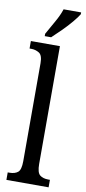

<svg xmlns="http://www.w3.org/2000/svg" viewBox="-105 -997 462 1035"><g transform="rotate(10 126.5 -479.5)"><path d="M11 0V-41H21Q50 -41 66.5 -54.5Q83 -68 83 -115V-651Q83 -695 63.5 -707Q44 -719 21 -719H11V-760H170V-115Q170 -68 187 -54.5Q204 -41 233 -41H242V0ZM80 -812Q101 -850 122.5 -887.5Q144 -925 155 -959H251V-949Q241 -932 218 -904.5Q195 -877 167 -849Q139 -821 115 -799H80Z"/></g></svg>

Font: Noto Serif Lao ExtraCondensed
Style: Regular
Weight: 400
Width: 2
Designer: Monotype Design Team
Foundry: Monotype Imaging Inc.
Version: Version 2.003; ttfautohint (v1.8.4.7-5d5b)